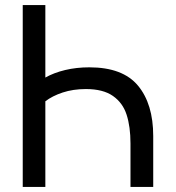

<svg xmlns="http://www.w3.org/2000/svg" viewBox="-20 -740 696 760"><path d="M586.5 -201.5V0H496.5V-172Q496.5 -238.5 481.2 -285.8Q466 -333 427 -360.2Q388 -387.5 320 -387.5Q269.5 -387.5 228 -373.8Q186.5 -360 159.5 -339V0H70V-720H159.5V-433Q193 -452 237.8 -462.8Q282.5 -473.5 333.5 -473.5Q466 -473.5 526.2 -401Q586.5 -328.5 586.5 -201.5Z"/></svg>

Font: CCSD_manrope Medium
Style: Regular
Weight: 500
Designer: Mikhail Sharanda
Foundry: Mikhail Sharanda
Version: Version 4.503